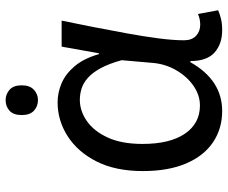

<svg xmlns="http://www.w3.org/2000/svg" viewBox="-82 -694 790 665"><g transform="rotate(-90 312.5 -362.0)"><path d="M298 -737Q318 -737 333.5 -723.5Q349 -710 349 -681Q349 -653 333.5 -639Q318 -625 298 -625Q276 -625 261 -639Q246 -653 246 -681Q246 -710 261 -723.5Q276 -737 298 -737ZM260 13Q199 13 152 -18.5Q105 -50 78.5 -111.5Q52 -173 52 -262Q52 -356 85 -421.5Q118 -487 172.5 -522Q227 -557 290 -557Q324 -557 356.5 -543Q389 -529 415.5 -497.5Q442 -466 457 -414H460L483 -543H573Q562 -490 550.5 -431Q539 -372 528.5 -314.5Q518 -257 511.5 -206.5Q505 -156 505 -119Q505 -92 520.5 -77.5Q536 -63 559 -63Q568 -63 578 -65Q588 -67 596 -71L609 -1Q598 4 581 8.5Q564 13 540 13Q492 13 462.5 -13.5Q433 -40 433 -97H429Q367 13 260 13ZM279 -64Q315 -64 347.5 -86.5Q380 -109 402 -147.5Q424 -186 427 -232L436 -335Q424 -379 408.5 -407.5Q393 -436 375 -452Q357 -468 337.5 -474Q318 -480 299 -480Q260 -480 225 -455.5Q190 -431 168 -383Q146 -335 146 -263Q146 -168 181.5 -116Q217 -64 279 -64Z"/></g></svg>

Font: lgurmukhi05
Style: Book
Weight: 400
Designer: Jelle Bosma - Monotype Design Team
Foundry: Monotype Imaging Inc.
Version: Version 2.003